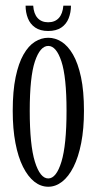

<svg xmlns="http://www.w3.org/2000/svg" viewBox="-20 -664 352 694"><path d="M154.5 11Q127.5 11 104.2 -7.2Q81 -25.5 63.2 -60.8Q45.5 -96 35.8 -147Q26 -198 26 -263.5Q26 -335 36.5 -385.2Q47 -435.5 65 -467Q83 -498.5 106 -513Q129 -527.5 154.5 -527.5Q179.5 -527.5 202.5 -513Q225.5 -498.5 243.8 -467Q262 -435.5 272.8 -385.2Q283.5 -335 283.5 -263.5Q283.5 -198 273.5 -147Q263.5 -96 245.8 -60.8Q228 -25.5 204.5 -7.2Q181 11 154.5 11ZM154.5 -19Q183.5 -19 202 -79.2Q220.5 -139.5 220.5 -263.5Q220.5 -386 202 -442Q183.5 -498 154.5 -498Q125 -498 106.2 -442Q87.5 -386 87.5 -263.5Q87.5 -139.5 106.2 -79.2Q125 -19 154.5 -19ZM154 -552Q125.5 -552 107.2 -564.5Q89 -577 80.8 -598Q72.5 -619 72.5 -643.5H100Q102 -614 116 -598.8Q130 -583.5 154 -583.5Q178.5 -583.5 192.5 -598.8Q206.5 -614 209 -643.5H236.5Q236.5 -619 228.2 -598Q220 -577 201.8 -564.5Q183.5 -552 154 -552Z"/></svg>

Font: Imbue 24pt Light
Style: Regular
Weight: 300
Designer: Tyler Finck
Foundry: Etcetera Type Company
Version: Version 1.102